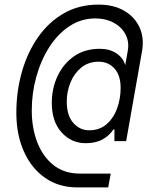

<svg xmlns="http://www.w3.org/2000/svg" viewBox="-20 -720 640 834"><path d="M315 94Q236 94 176.5 53Q117 12 84 -61.5Q51 -135 51 -230Q51 -323 75 -407.5Q99 -492 145 -558Q191 -624 257 -662Q323 -700 408 -700Q473 -700 519 -673.5Q565 -647 586 -601.5Q607 -556 597 -498L528 -107H477V-158H473Q455 -131 425.5 -114.5Q396 -98 352 -98Q290 -98 247.5 -145Q205 -192 205 -273Q205 -336 230 -389.5Q255 -443 301.5 -475.5Q348 -508 414 -508Q456 -508 485.5 -488.5Q515 -469 524 -437L535 -499Q542 -539 525 -571Q508 -603 473.5 -621.5Q439 -640 394 -640Q333 -640 282 -606.5Q231 -573 194.5 -516Q158 -459 138 -387.5Q118 -316 118 -240Q118 -163 142.5 -100.5Q167 -38 213.5 -2Q260 34 326 34H461L450 94ZM367 -154Q413 -154 443.5 -181Q474 -208 489 -250Q504 -292 504 -338Q504 -393 477 -422.5Q450 -452 409 -452Q364 -452 333 -426.5Q302 -401 286 -361.5Q270 -322 270 -279Q270 -218 298.5 -186Q327 -154 367 -154Z"/></svg>

Font: DM Mono Light
Style: Italic
Weight: 300
Italic angle: -10°
Designer: Colophon Foundry
Foundry: Colophon Foundry
Version: Version 1.000; ttfautohint (v1.8.2.53-6de2)